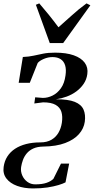

<svg xmlns="http://www.w3.org/2000/svg" viewBox="-64 -824 550 1105"><path d="M126 260.5Q75 260.5 34.5 245.8Q-6 231 -27.2 203.2Q-48.5 175.5 -43 136.5Q-38.5 103 -21.8 76.8Q-5 50.5 22.2 32.5Q49.5 14.5 86.2 5Q123 -4.5 168 -4.5Q206 -4.5 231.8 -19.5Q257.5 -34.5 272.2 -59.8Q287 -85 292 -117Q297.5 -153.5 289.5 -179.8Q281.5 -206 256.2 -220.5Q231 -235 184 -235L133.5 -228.5L138.5 -264L183 -260.5Q211 -260.5 238.5 -274Q266 -287.5 286.5 -316Q307 -344.5 313 -390Q318 -423.5 311 -447.2Q304 -471 285.5 -483.2Q267 -495.5 238 -495.5Q213 -495.5 188.2 -485Q163.5 -474.5 153 -461.5L107.5 -347.5H43.5L67.5 -496Q102.5 -497.5 129.2 -503.5Q156 -509.5 184.5 -515.2Q213 -521 253 -521Q317 -521 360.2 -505.8Q403.5 -490.5 423.8 -462.8Q444 -435 438.5 -397.5Q434.5 -366.5 417.5 -341.5Q400.5 -316.5 375.5 -298Q350.5 -279.5 320 -268.2Q289.5 -257 258 -252.5Q328.5 -253 366.2 -237.8Q404 -222.5 416.8 -193.2Q429.5 -164 424 -123.5Q418.5 -84 390.2 -52Q362 -20 311 -0.8Q260 18.5 185.5 19.5Q151.5 20 128.2 30.5Q105 41 90.2 58.5Q75.5 76 68 96.8Q60.5 117.5 57.5 137.5Q54 162.5 64 185.5Q74 208.5 93.8 222.8Q113.5 237 138.5 237Q178.5 237 203.8 228.2Q229 219.5 243.5 205L287 117.5H334L313 225.5Q299 233 272.8 241Q246.5 249 209.5 254.8Q172.5 260.5 126 260.5ZM142.5 -796.5 162 -804.5Q187 -776 216 -740Q245 -704 272.5 -667Q312 -701 350 -736Q388 -771 434 -804.5L456 -793.5L299.5 -576H222.5Z"/></svg>

Font: Merriweather 144pt SemiBold
Style: Italic
Weight: 600
Italic angle: -7.8°
Version: Version 2.101